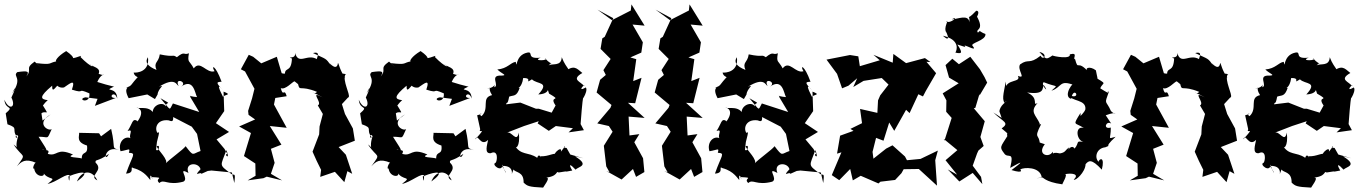

<svg xmlns="http://www.w3.org/2000/svg" viewBox="-21 -807 6223 876"><path d="M173 -257 168 -290C191 -308 212 -264 160 -350C181 -312 166 -324 197 -350C163 -354 156 -365 217 -416C216 -374 236 -419 257 -431C216 -455 231 -400 271 -408C297 -425 326 -452 307 -398C373 -377 324 -408 387 -381C392 -328 326 -354 369 -363L424 -356L412 -324L507 -360C467 -358 501 -400 514 -357C513 -416 446 -386 497 -411C510 -411 481 -414 423 -433C447 -489 475 -453 429 -470C441 -499 402 -501 386 -516C417 -498 396 -496 346 -547C360 -563 318 -534 296 -543C315 -532 327 -542 281 -574C239 -549 229 -527 236 -527C199 -520 220 -510 145 -519C188 -479 142 -521 137 -526C89 -492 129 -494 99 -458C114 -482 107 -485 58 -478C34 -457 86 -456 34 -380C57 -429 46 -392 31 -362C54 -317 21 -301 -1 -352C3 -302 48 -327 5 -290L13 -240C68 -221 28 -219 58 -180C45 -172 51 -202 62 -186C38 -114 82 -117 41 -148C84 -81 103 -113 56 -48C76 -69 93 -86 144 -64C138 -70 123 -33 135 -38C141 7 198 2 173 -25C196 22 248 -7 196 32C235 26 292 -26 298 -3C296 -21 297 49 291 -2C365 -32 391 -23 330 21C350 -29 398 -36 423 16C379 -6 456 -27 415 -65C413 -83 422 -66 476 -105C452 -56 451 -148 524 -122C483 -136 509 -123 486 -219L440 -185L431 -199L340 -201C342 -186 324 -159 376 -143C382 -95 352 -122 352 -84C335 -90 277 -87 312 -102C235 -136 243 -91 197 -105C211 -130 178 -117 172 -127C209 -107 185 -134 155 -183C204 -184 191 -165 215 -218C199 -206 140 -245 210 -285Z M1003 -128 967 -171 1024 -205 964 -245 1002 -300 999 -389C1036 -374 1013 -378 996 -366C978 -402 966 -432 998 -394C962 -431 966 -433 990 -434C961 -514 940 -510 958 -482C921 -470 893 -535 863 -495C843 -533 833 -519 841 -564C815 -553 824 -577 786 -546C763 -561 779 -544 708 -559C703 -520 678 -525 693 -488C651 -505 639 -524 654 -546C663 -479 603 -474 589 -476C592 -449 643 -445 617 -465C568 -415 586 -418 554 -407C575 -407 538 -412 566 -359L651 -376L686 -355L698 -376C700 -404 737 -424 704 -411C780 -458 784 -418 794 -415C772 -456 840 -433 804 -411C863 -453 868 -381 878 -364C829 -368 847 -379 848 -363L888 -296L768 -335C749 -301 762 -300 711 -359C771 -325 736 -347 735 -322C721 -350 649 -320 686 -263C682 -336 605 -306 603 -317C652 -301 594 -236 606 -255C582 -270 584 -243 561 -209C595 -223 556 -179 581 -173C551 -194 515 -159 529 -117C567 -123 574 -135 567 -110C603 -108 583 -99 554 -15C599 -17 567 -53 588 -40C642 -26 659 11 665 14C660 -36 684 30 670 1C740 4 680 5 706 28C728 8 742 41 815 22C845 9 784 -47 839 -18C819 -66 885 -69 894 -35C857 5 895 -26 898 -14L927 -27L944 -29L1037 -20L1048 28C1055 -27 1047 -2 1032 -15C976 -58 985 -47 1012 -122C1033 -70 996 -106 1017 -104ZM695 -159C710 -218 705 -201 697 -201C683 -223 696 -264 748 -258C765 -251 770 -253 769 -273L854 -229L878 -196L894 -118C855 -105 864 -90 826 -140C814 -123 752 -81 733 -59C754 -73 697 -125 694 -139C713 -152 702 -110 691 -124Z M1339 -423C1347 -388 1346 -420 1425 -388C1414 -370 1378 -403 1451 -363C1386 -397 1454 -338 1429 -326L1452 -287L1437 -230L1434 -172L1439 -204L1405 -115C1417 -87 1430 -59 1444 -32L1440 0L1507 -23L1550 24L1564 -26L1586 -14L1557 -101L1524 -136L1598 -165L1589 -221L1553 -287L1539 -332L1564 -359C1563 -365 1551 -347 1570 -364C1578 -375 1540 -441 1555 -467C1574 -465 1507 -485 1554 -451C1527 -492 1527 -512 1521 -520C1515 -469 1464 -545 1490 -507C1463 -544 1472 -534 1407 -565C1452 -576 1413 -530 1428 -535C1382 -567 1342 -506 1325 -566C1331 -533 1281 -552 1311 -540C1308 -475 1280 -502 1279 -471C1241 -470 1232 -514 1273 -443L1242 -548L1171 -518L1134 -548L1114 -557L1078 -491L1097 -481L1140 -402L1129 -358L1111 -301L1113 -283L1143 -262L1070 -230L1124 -200L1092 -95L1144 -61L1145 -5L1109 16L1181 6L1196 -1L1266 16L1215 -14L1232 -64L1215 -128L1263 -147L1210 -232L1287 -224L1229 -330L1235 -360L1287 -368C1276 -408 1271 -361 1260 -405C1281 -395 1315 -436 1323 -436Z M1790 -257 1785 -290C1808 -308 1829 -264 1777 -350C1798 -312 1783 -324 1814 -350C1780 -354 1773 -365 1834 -416C1833 -374 1853 -419 1874 -431C1833 -455 1848 -400 1888 -408C1914 -425 1943 -452 1924 -398C1990 -377 1941 -408 2004 -381C2009 -328 1943 -354 1986 -363L2041 -356L2029 -324L2124 -360C2084 -358 2118 -400 2131 -357C2130 -416 2063 -386 2114 -411C2127 -411 2098 -414 2040 -433C2064 -489 2092 -453 2046 -470C2058 -499 2019 -501 2003 -516C2034 -498 2013 -496 1963 -547C1977 -563 1935 -534 1913 -543C1932 -532 1944 -542 1898 -574C1856 -549 1846 -527 1853 -527C1816 -520 1837 -510 1762 -519C1805 -479 1759 -521 1754 -526C1706 -492 1746 -494 1716 -458C1731 -482 1724 -485 1675 -478C1651 -457 1703 -456 1651 -380C1674 -429 1663 -392 1648 -362C1671 -317 1638 -301 1616 -352C1620 -302 1665 -327 1622 -290L1630 -240C1685 -221 1645 -219 1675 -180C1662 -172 1668 -202 1679 -186C1655 -114 1699 -117 1658 -148C1701 -81 1720 -113 1673 -48C1693 -69 1710 -86 1761 -64C1755 -70 1740 -33 1752 -38C1758 7 1815 2 1790 -25C1813 22 1865 -7 1813 32C1852 26 1909 -26 1915 -3C1913 -21 1914 49 1908 -2C1982 -32 2008 -23 1947 21C1967 -29 2015 -36 2040 16C1996 -6 2073 -27 2032 -65C2030 -83 2039 -66 2093 -105C2069 -56 2068 -148 2141 -122C2100 -136 2126 -123 2103 -219L2057 -185L2048 -199L1957 -201C1959 -186 1941 -159 1993 -143C1999 -95 1969 -122 1969 -84C1952 -90 1894 -87 1929 -102C1852 -136 1860 -91 1814 -105C1828 -130 1795 -117 1789 -127C1826 -107 1802 -134 1772 -183C1821 -184 1808 -165 1832 -218C1816 -206 1757 -245 1827 -285Z M2641 -85 2581 -102 2564 -132C2534 -132 2577 -161 2538 -115C2547 -151 2481 -87 2526 -102C2508 -114 2484 -92 2445 -94C2454 -70 2440 -117 2430 -87C2388 -116 2355 -95 2325 -147C2330 -120 2354 -138 2346 -202C2336 -151 2313 -213 2290 -201L2370 -232L2437 -254L2432 -244L2483 -210L2515 -232L2593 -222L2573 -203L2643 -213L2628 -241C2630 -267 2635 -340 2641 -372C2617 -321 2666 -389 2652 -408C2607 -383 2651 -430 2644 -414C2630 -435 2582 -443 2636 -474C2607 -498 2598 -512 2551 -478C2594 -488 2564 -487 2542 -546C2540 -501 2497 -520 2482 -508C2504 -536 2505 -496 2465 -542C2492 -530 2401 -527 2446 -544C2376 -536 2416 -573 2385 -567C2326 -555 2340 -485 2332 -525C2307 -521 2295 -494 2248 -490C2268 -470 2298 -463 2266 -462C2210 -465 2260 -416 2234 -409C2240 -445 2248 -407 2201 -403C2233 -409 2197 -415 2224 -373C2172 -361 2215 -313 2176 -277C2153 -292 2199 -292 2156 -281L2170 -217C2158 -193 2207 -236 2147 -171C2159 -204 2171 -133 2206 -169C2202 -146 2187 -105 2218 -108C2254 -126 2248 -72 2240 -64C2218 -58 2270 -16 2272 -56C2278 -23 2306 5 2269 -50C2344 -54 2298 24 2322 -34C2330 -18 2369 -26 2368 26C2384 41 2389 46 2457 49C2481 13 2489 -1 2461 4C2529 0 2513 -30 2528 -20C2591 -31 2535 -18 2590 -29C2570 -63 2582 -58 2605 -33C2617 -47 2673 -51 2602 -94ZM2514 -326 2496 -293 2437 -311H2424L2353 -339L2288 -331C2292 -347 2294 -323 2302 -366C2322 -374 2336 -364 2350 -406C2334 -404 2360 -403 2366 -451C2414 -452 2367 -421 2406 -445C2430 -421 2490 -436 2435 -376C2507 -380 2465 -431 2484 -380C2549 -342 2481 -374 2513 -327Z M2881 0 2919 -22 2913 -85 2873 -158 2896 -195 2851 -189 2847 -275 2920 -269 2844 -338 2877 -336 2906 -452 2868 -437 2882 -537 2855 -545 2905 -567 2912 -614 2865 -695 2920 -690 2860 -787 2857 -759 2771 -715 2705 -763 2777 -724 2738 -639 2727 -632 2719 -584 2765 -538 2732 -487 2743 -465 2717 -443 2701 -385 2769 -328 2764 -315 2704 -244 2757 -232 2774 -206 2734 -142 2745 -48 2760 -21 2745 -27 2815 12 2867 -36Z M3146 0 3184 -22 3178 -85 3138 -158 3161 -195 3116 -189 3112 -275 3185 -269 3109 -338 3142 -336 3171 -452 3133 -437 3147 -537 3120 -545 3170 -567 3177 -614 3130 -695 3185 -690 3125 -787 3122 -759 3036 -715 2970 -763 3042 -724 3003 -639 2992 -632 2984 -584 3030 -538 2997 -487 3008 -465 2982 -443 2966 -385 3034 -328 3029 -315 2969 -244 3022 -232 3039 -206 2999 -142 3010 -48 3025 -21 3010 -27 3080 12 3132 -36Z M3690 -128 3654 -171 3711 -205 3651 -245 3689 -300 3686 -389C3723 -374 3700 -378 3683 -366C3665 -402 3653 -432 3685 -394C3649 -431 3653 -433 3677 -434C3648 -514 3627 -510 3645 -482C3608 -470 3580 -535 3550 -495C3530 -533 3520 -519 3528 -564C3502 -553 3511 -577 3473 -546C3450 -561 3466 -544 3395 -559C3390 -520 3365 -525 3380 -488C3338 -505 3326 -524 3341 -546C3350 -479 3290 -474 3276 -476C3279 -449 3330 -445 3304 -465C3255 -415 3273 -418 3241 -407C3262 -407 3225 -412 3253 -359L3338 -376L3373 -355L3385 -376C3387 -404 3424 -424 3391 -411C3467 -458 3471 -418 3481 -415C3459 -456 3527 -433 3491 -411C3550 -453 3555 -381 3565 -364C3516 -368 3534 -379 3535 -363L3575 -296L3455 -335C3436 -301 3449 -300 3398 -359C3458 -325 3423 -347 3422 -322C3408 -350 3336 -320 3373 -263C3369 -336 3292 -306 3290 -317C3339 -301 3281 -236 3293 -255C3269 -270 3271 -243 3248 -209C3282 -223 3243 -179 3268 -173C3238 -194 3202 -159 3216 -117C3254 -123 3261 -135 3254 -110C3290 -108 3270 -99 3241 -15C3286 -17 3254 -53 3275 -40C3329 -26 3346 11 3352 14C3347 -36 3371 30 3357 1C3427 4 3367 5 3393 28C3415 8 3429 41 3502 22C3532 9 3471 -47 3526 -18C3506 -66 3572 -69 3581 -35C3544 5 3582 -26 3585 -14L3614 -27L3631 -29L3724 -20L3735 28C3742 -27 3734 -2 3719 -15C3663 -58 3672 -47 3699 -122C3720 -70 3683 -106 3704 -104ZM3382 -159C3397 -218 3392 -201 3384 -201C3370 -223 3383 -264 3435 -258C3452 -251 3457 -253 3456 -273L3541 -229L3565 -196L3581 -118C3542 -105 3551 -90 3513 -140C3501 -123 3439 -81 3420 -59C3441 -73 3384 -125 3381 -139C3400 -152 3389 -110 3378 -124Z M3960 -114 3976 -178 4010 -165 4036 -248 4059 -210 4113 -306 4129 -291 4169 -377 4190 -367 4203 -392 4250 -473 4206 -525 4224 -524 4199 -542 4113 -519 4055 -561 4052 -521 3964 -557 3993 -532 3902 -505 3895 -550 3857 -556 3750 -535 3798 -470 3821 -404 3850 -416 3890 -450 3872 -410 3919 -438 4002 -451 4033 -421 3995 -372 3985 -349 3982 -292 3903 -310 3912 -245 3859 -219 3873 -210 3812 -188 3798 -106 3818 -112 3774 -8 3808 15 3858 -36 3870 16 3906 -5 3987 30 3996 22 4063 14 4092 -17 4102 -35 4171 -36 4254 40 4246 -76 4258 -120 4179 -82 4117 -76 4108 -93 4051 -144 4022 -129 3964 -83Z M4455 0 4417 -51 4437 -107 4443 -120 4467 -141 4452 -182 4472 -254 4422 -313 4429 -315 4448 -379V-371L4483 -430L4471 -455L4450 -491L4406 -548L4354 -514L4324 -539L4293 -510L4309 -453L4353 -427L4280 -381L4297 -349L4296 -297L4321 -269L4288 -165L4285 -173L4347 -122L4293 -76L4346 -10L4303 -34L4356 21L4417 -18L4461 33ZM4384 -592C4362 -617 4445 -563 4417 -597C4401 -611 4479 -621 4475 -652C4446 -662 4453 -672 4441 -658C4426 -677 4474 -665 4435 -734C4414 -695 4462 -758 4433 -758C4380 -701 4405 -756 4402 -705C4398 -745 4345 -718 4321 -719C4359 -739 4315 -695 4296 -710C4312 -716 4281 -684 4297 -657C4284 -687 4330 -599 4281 -644C4359 -626 4346 -580 4338 -567C4369 -560 4372 -566 4347 -604Z M4549 -269 4511 -294C4556 -250 4587 -248 4549 -221C4589 -188 4569 -204 4575 -186C4544 -136 4538 -137 4560 -108C4577 -80 4608 -124 4588 -41C4650 -76 4647 -71 4594 -31C4654 -13 4634 -34 4634 -34C4649 -44 4724 -48 4732 2C4684 11 4723 4 4733 3C4738 -1 4744 23 4826 34C4824 33 4854 -14 4837 -12C4869 -19 4906 -13 4878 12C4884 21 4931 -21 4932 -58C4946 -74 4958 -85 5006 -33C5021 -92 4996 -86 4991 -69C4971 -89 4982 -131 5022 -135C5061 -152 5003 -122 5069 -183C5029 -172 5048 -172 5047 -225C5009 -215 5026 -259 5049 -243L5024 -281C5083 -304 5072 -275 5048 -300C5024 -354 5016 -326 5038 -388C5021 -397 5060 -365 4999 -404C5011 -436 5038 -417 4963 -462C5000 -422 4983 -457 4979 -486C4951 -508 4920 -497 4948 -476C4891 -541 4900 -479 4884 -537C4870 -537 4902 -570 4860 -559C4866 -535 4786 -550 4781 -554C4750 -533 4752 -536 4721 -570C4764 -561 4738 -527 4727 -553C4673 -510 4673 -542 4633 -513C4618 -489 4664 -444 4623 -461C4640 -429 4572 -448 4566 -403C4571 -407 4571 -398 4568 -435C4558 -380 4546 -345 4570 -332C4561 -390 4565 -319 4581 -349C4542 -331 4536 -298 4540 -295ZM4909 -269V-292C4871 -230 4882 -251 4924 -223C4881 -236 4889 -160 4929 -158C4882 -166 4907 -160 4882 -129C4865 -155 4842 -103 4858 -135C4837 -122 4843 -112 4815 -107C4766 -119 4788 -87 4782 -115C4766 -84 4708 -101 4746 -149C4723 -155 4703 -169 4723 -147C4723 -200 4692 -168 4729 -240C4682 -240 4670 -241 4707 -226L4723 -243C4706 -282 4675 -296 4713 -337C4685 -321 4724 -359 4665 -385C4746 -374 4733 -403 4741 -419C4773 -373 4724 -421 4741 -432C4804 -406 4809 -424 4776 -393C4826 -409 4810 -446 4881 -418C4880 -446 4825 -367 4866 -356C4878 -422 4917 -348 4857 -373C4865 -343 4936 -355 4931 -308C4921 -278 4870 -262 4920 -234Z M5364 -423C5372 -388 5371 -420 5450 -388C5439 -370 5403 -403 5476 -363C5411 -397 5479 -338 5454 -326L5477 -287L5462 -230L5459 -172L5464 -204L5430 -115C5442 -87 5455 -59 5469 -32L5465 0L5532 -23L5575 24L5589 -26L5611 -14L5582 -101L5549 -136L5623 -165L5614 -221L5578 -287L5564 -332L5589 -359C5588 -365 5576 -347 5595 -364C5603 -375 5565 -441 5580 -467C5599 -465 5532 -485 5579 -451C5552 -492 5552 -512 5546 -520C5540 -469 5489 -545 5515 -507C5488 -544 5497 -534 5432 -565C5477 -576 5438 -530 5453 -535C5407 -567 5367 -506 5350 -566C5356 -533 5306 -552 5336 -540C5333 -475 5305 -502 5304 -471C5266 -470 5257 -514 5298 -443L5267 -548L5196 -518L5159 -548L5139 -557L5103 -491L5122 -481L5165 -402L5154 -358L5136 -301L5138 -283L5168 -262L5095 -230L5149 -200L5117 -95L5169 -61L5170 -5L5134 16L5206 6L5221 -1L5291 16L5240 -14L5257 -64L5240 -128L5288 -147L5235 -232L5312 -224L5254 -330L5260 -360L5312 -368C5301 -408 5296 -361 5285 -405C5306 -395 5340 -436 5348 -436Z M6145 -85 6085 -102 6068 -132C6038 -132 6081 -161 6042 -115C6051 -151 5985 -87 6030 -102C6012 -114 5988 -92 5949 -94C5958 -70 5944 -117 5934 -87C5892 -116 5859 -95 5829 -147C5834 -120 5858 -138 5850 -202C5840 -151 5817 -213 5794 -201L5874 -232L5941 -254L5936 -244L5987 -210L6019 -232L6097 -222L6077 -203L6147 -213L6132 -241C6134 -267 6139 -340 6145 -372C6121 -321 6170 -389 6156 -408C6111 -383 6155 -430 6148 -414C6134 -435 6086 -443 6140 -474C6111 -498 6102 -512 6055 -478C6098 -488 6068 -487 6046 -546C6044 -501 6001 -520 5986 -508C6008 -536 6009 -496 5969 -542C5996 -530 5905 -527 5950 -544C5880 -536 5920 -573 5889 -567C5830 -555 5844 -485 5836 -525C5811 -521 5799 -494 5752 -490C5772 -470 5802 -463 5770 -462C5714 -465 5764 -416 5738 -409C5744 -445 5752 -407 5705 -403C5737 -409 5701 -415 5728 -373C5676 -361 5719 -313 5680 -277C5657 -292 5703 -292 5660 -281L5674 -217C5662 -193 5711 -236 5651 -171C5663 -204 5675 -133 5710 -169C5706 -146 5691 -105 5722 -108C5758 -126 5752 -72 5744 -64C5722 -58 5774 -16 5776 -56C5782 -23 5810 5 5773 -50C5848 -54 5802 24 5826 -34C5834 -18 5873 -26 5872 26C5888 41 5893 46 5961 49C5985 13 5993 -1 5965 4C6033 0 6017 -30 6032 -20C6095 -31 6039 -18 6094 -29C6074 -63 6086 -58 6109 -33C6121 -47 6177 -51 6106 -94ZM6018 -326 6000 -293 5941 -311H5928L5857 -339L5792 -331C5796 -347 5798 -323 5806 -366C5826 -374 5840 -364 5854 -406C5838 -404 5864 -403 5870 -451C5918 -452 5871 -421 5910 -445C5934 -421 5994 -436 5939 -376C6011 -380 5969 -431 5988 -380C6053 -342 5985 -374 6017 -327Z"/></svg>

Font: Asimov Aggro
Style: Medium
Weight: 500
Designer: Google
Version: Version 2.000980; 2014